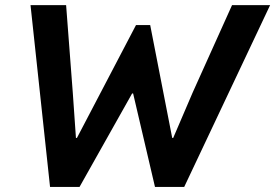

<svg xmlns="http://www.w3.org/2000/svg" viewBox="-20 -740 1089 760"><path d="M178.1 0 100.8 -719.7H241.7L268.1 -373.4L280.6 -194H284.5L518.3 -640.7H574.5L661.7 -194H665.6L742.5 -373.4L898.5 -719.7H1049.2L709.1 0H593.5L506.9 -370.1H503L294.8 0Z"/></svg>

Font: Reddit Sans
Style: Italic
Weight: 400
Italic angle: -11.25°
Designer: Stephen Hutchings
Version: Version 1.013